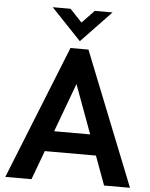

<svg xmlns="http://www.w3.org/2000/svg" viewBox="-59 -940 774 988"><g transform="rotate(5 328.0 -445.5)"><path d="M327.1 -729 172.9 -891.1H265.1L327.1 -825.2L390.1 -891.1H481.9ZM5.9 0 282.2 -689.9H375L649.9 0H516.1L460.9 -149.9H196.8L141.1 0ZM235.8 -255.9H421.9L329.1 -507.8Z"/></g></svg>

Font: HK Grotesk Legacy
Style: Bold
Weight: 700
Designer: Alfredo Marco Pradil
Foundry: Hanken Design Co.
Version: Version 2.022;PS 002.022;hotconv 1.0.88;makeotf.lib2.5.64775